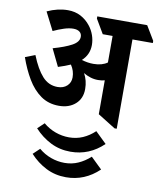

<svg xmlns="http://www.w3.org/2000/svg" viewBox="-102 -711 943 1133"><g transform="rotate(10 369.5 -144.5)"><path d="M257 -66Q194 -66 147.5 -99Q101 -132 67.5 -188.5Q34 -245 10 -314L69 -337Q101 -257 138.5 -215.5Q176 -174 230 -174Q265 -174 286.5 -194Q308 -214 308 -245Q308 -284 285 -318Q254 -304 212 -291L162 -394Q233 -414 273.5 -436Q314 -458 314 -489Q314 -508 300.5 -518.5Q287 -529 263 -529Q238 -529 207 -519Q176 -509 144 -494L89 -602Q152 -631 213 -631Q256 -631 290 -613Q324 -595 348 -564Q367 -540 377 -511Q387 -482 387 -453Q387 -395 344 -356Q380 -345 415 -345Q441 -345 462 -351Q483 -357 498 -368V-527H439L389 -612V-625H688L739 -540V-527H617V8H604L498 -58V-261Q480 -256 458 -256Q434 -256 412 -263Q390 -270 370 -282Q393 -241 393 -190Q393 -133 355 -99.5Q317 -66 257 -66ZM371 189Q306 189 251.5 161.5Q197 134 154 87L193 50Q226 78 266 92.5Q306 107 348 107Q392 107 430 90.5Q468 74 501 43L568 108Q484 189 371 189ZM371 342Q306 342 251.5 314.5Q197 287 154 240L193 203Q226 231 266 245.5Q306 260 348 260Q392 260 430 243Q468 226 501 196L568 261Q483 342 371 342Z"/></g></svg>

Font: Noto Serif Devanagari SemiCondensed
Style: Bold
Weight: 700
Width: 4
Designer: Universal Thirst, Indian Type Foundry and the Monotype Design Team
Foundry: Monotype Imaging Inc.
Version: Version 2.004; ttfautohint (v1.8.4.7-5d5b)